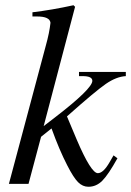

<svg xmlns="http://www.w3.org/2000/svg" viewBox="-20 -703 501 734"><path d="M461 -428V-412Q425 -410 385 -382.5Q345 -355 236 -258L273 -170Q328 -41 354 -41Q375 -41 399 -83Q404 -91 414 -109L429 -98Q394 -35 371 -12Q348 11 318 11Q296 11 278.5 -6.5Q261 -24 237 -71Q207 -129 177 -212L137 -180L89 0H14L155 -528Q169 -578 173 -616Q170 -640 122 -640H104V-656Q179 -665 261 -683L267 -677L147 -221L190 -254Q333 -364 333 -394Q333 -412 296 -412H282V-428Z"/></svg>

Font: STIX
Style: Italic
Weight: 400
Italic angle: -16.33°
Designer: MicroPress Inc., with final additions and corrections provided by Coen Hoffman, Elsevier (retired)
Version: Version 1.1.1